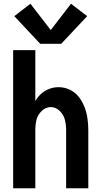

<svg xmlns="http://www.w3.org/2000/svg" viewBox="-20 -1002 540 1022"><path d="M194 -769 56 -916 142 -982 250 -842 358 -982 444 -916 306 -769ZM50 0V-735H168V-464Q175 -476 183 -486Q203 -511 231.5 -524.5Q260 -538 292 -538Q323 -538 351.5 -524.5Q380 -511 399.5 -486Q419 -461 430 -432Q441 -403 445.5 -372Q450 -341 450 -310V0H332V-310Q332 -337 325.5 -364Q319 -391 298 -411.5Q277 -432 250 -432Q223 -432 202 -411.5Q181 -391 174 -364Q168 -339 168 -314V0Z"/></svg>

Font: Iosevka SS01
Style: Bold
Weight: 700
Monospace: yes
Designer: Belleve Invis
Foundry: Belleve Invis
Version: 2.3.3; ttfautohint (v1.8.3)